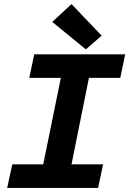

<svg xmlns="http://www.w3.org/2000/svg" viewBox="-20 -917 640 937"><path d="M15 0 40 -115H191L277 -537H123L147 -652H591L567 -537H414L329 -115H483L459 0ZM399 -676 235 -810 329 -897 476 -743Z"/></svg>

Font: TypoPRO Source Code Pro
Style: Bold Italic
Weight: 700
Italic angle: -11°
Monospace: yes
Designer: Paul D. Hunt, Teo Tuominen
Foundry: Adobe Systems Incorporated
Version: Version 1.030;PS 1.0;hotconv 1.0.84;makeotf.lib2.5.63406